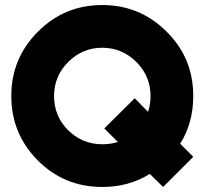

<svg xmlns="http://www.w3.org/2000/svg" viewBox="-20 -732 814 764"><path d="M387 -542Q466 -542 523 -485Q551 -457 565 -423Q579 -389 579 -350Q579 -316 569 -287L516 -341L395 -221L449 -167Q420 -158 387 -158Q308 -158 251 -214Q195 -270 195 -350Q195 -389 209 -423Q223 -457 251 -485Q308 -542 387 -542ZM387 -712Q235 -712 129 -604Q25 -499 25 -350Q25 -202 127 -97Q233 12 387 12Q493 12 576 -40L629 12L749 -108L697 -160Q749 -243 749 -350Q749 -504 639 -610Q534 -712 387 -712Z"/></svg>

Font: Unageo
Style: Black
Weight: 900
Designer: Richard Sepsi
Foundry: Richard Sepsi
Version: Version 2.000